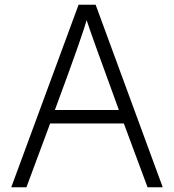

<svg xmlns="http://www.w3.org/2000/svg" viewBox="-20 -790 734 810"><path d="M27.5 0 311.5 -770H383.5L666.5 0H602.5L502.5 -269H191.5L91.5 0ZM211.5 -326H481.5Q418 -499.5 385.2 -591Q352.5 -682.5 345.5 -705Q340.5 -685 308.2 -592.2Q276 -499.5 211.5 -326Z"/></svg>

Font: Junction Light
Style: Regular
Weight: 300
Designer: Caroline Hadilaksono
Foundry: Caroline Hadilaksono, Tyler Finck, The League of Moveable Type
Version: Version 2.000; ttfautohint (v1.8.3)